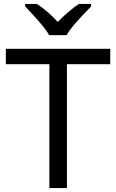

<svg xmlns="http://www.w3.org/2000/svg" viewBox="-20 -964 596 984"><path d="M323 0H233V-635H10V-714H545V-635H323ZM232 -784Q219 -807 197 -833.5Q175 -860 151 -886Q127 -912 109 -931V-944H169Q195 -927 223 -903Q251 -879 276 -852Q303 -879 331 -903Q359 -927 385 -944H447V-931Q428 -912 403.5 -886Q379 -860 356.5 -833.5Q334 -807 322 -784Z"/></svg>

Font: Noto Znamenny Musical Notation
Style: Regular
Weight: 400
Version: Version 1.003; ttfautohint (v1.8.4.7-5d5b)